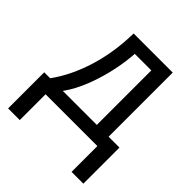

<svg xmlns="http://www.w3.org/2000/svg" viewBox="-198 -664 978 978"><g transform="rotate(45 290.5 -175.0)"><path d="M561 186H476.1V0H103V186H19V-74.2H62Q127 -164.6 163.1 -283.4Q199.2 -402.3 201.2 -536.1H482.9V-74.2H561ZM397.9 -74.2V-466.8H278.8Q271.5 -358.9 237.1 -250.2Q202.6 -141.6 152.8 -74.2Z"/></g></svg>

Font: NotoPenekeko
Style: Regular
Weight: 400
Designer: Monotype Design team
Foundry: Monotype Imaging Inc.
Version: Version 1.04